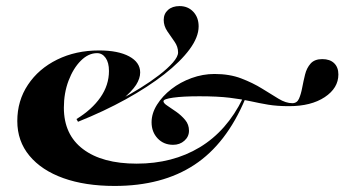

<svg xmlns="http://www.w3.org/2000/svg" viewBox="-20 -594 1154 625"><path d="M353.2 11.3Q257.3 11.3 186.3 -14.1Q115.3 -39.5 75.8 -87.1Q36.3 -134.7 36.3 -200Q36.3 -266.1 71 -318.1Q105.6 -370.2 166.1 -400Q226.6 -429.8 302.4 -429.8Q364.5 -429.8 400.4 -410.5Q436.3 -391.1 436.3 -358.1Q436.3 -338.7 423 -317.7Q409.7 -296.8 375 -267.7L371.8 -270.2Q404 -287.1 437.1 -307.7Q470.2 -328.2 498 -349.6Q525.8 -371 542.7 -390.3Q559.7 -409.7 559.7 -423.4Q559.7 -441.9 548 -458.5Q536.3 -475 524.6 -492.3Q512.9 -509.7 512.9 -529Q512.9 -549.2 527 -561.7Q541.1 -574.2 564.5 -574.2Q591.9 -574.2 609.3 -555.6Q626.6 -537.1 626.6 -508.1Q626.6 -473.4 597.2 -433.5Q567.7 -393.5 514.5 -352Q461.3 -310.5 389.9 -271Q318.5 -231.5 233.9 -197.6L229 -206.5Q279 -237.1 306.9 -277Q334.7 -316.9 334.7 -362.9Q334.7 -390.3 323.8 -405.6Q312.9 -421 296 -421Q267.7 -421 243.1 -396.4Q218.5 -371.8 203.2 -331.5Q187.9 -291.1 187.9 -243.5Q187.9 -155.6 250.4 -108.5Q312.9 -61.3 425 -61.3Q541.9 -61.3 630.2 -114.5Q718.5 -167.7 770.2 -273.4L778.2 -271.8Q716.9 -125.8 612.5 -57.3Q508.1 11.3 353.2 11.3ZM543.5 -122.6Q512.9 -122.6 493.1 -143.5Q473.4 -164.5 473.4 -196Q473.4 -225 491.1 -253.2Q508.9 -281.5 537.9 -304Q566.9 -326.6 603.6 -339.9Q640.3 -353.2 678.2 -353.2Q727.4 -353.2 765.3 -338.7Q803.2 -324.2 833.1 -305.6Q862.9 -287.1 886.7 -272.6Q910.5 -258.1 931.5 -258.1Q946.8 -258.1 953.2 -272.6Q959.7 -287.1 963.7 -308.5Q967.7 -329.8 973 -351.2Q978.2 -372.6 991.1 -387.1Q1004 -401.6 1029 -401.6Q1054 -401.6 1067.7 -388.3Q1081.5 -375 1081.5 -351.6Q1081.5 -307.3 1037.1 -277.8Q992.7 -248.4 921 -248.4Q882.3 -248.4 853.2 -253.2Q824.2 -258.1 795.6 -264.5Q766.9 -271 727.8 -275.8Q688.7 -280.6 629 -280.6Q575.8 -280.6 544 -276.2Q512.1 -271.8 512.1 -264.5Q512.1 -258.1 524.6 -250Q537.1 -241.9 553.6 -230.2Q570.2 -218.5 582.7 -203.6Q595.2 -188.7 595.2 -168.5Q595.2 -149.2 580.2 -135.9Q565.3 -122.6 543.5 -122.6Z"/></svg>

Font: Playfair 144pt SemiExpanded Black
Style: Regular
Weight: 900
Width: 6
Designer: Claus Eggers Sørensen
Foundry: Claus Eggers Sørensen
Version: Version 2.203